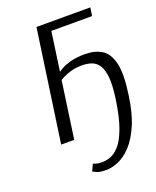

<svg xmlns="http://www.w3.org/2000/svg" viewBox="-157 -742 855 1049"><g transform="rotate(-20 270.5 -217.5)"><path d="M92 0 185 -650H498L491 -602H254L219 -354L222 -376Q225 -378 243 -389Q261 -400 296 -410Q331 -420 382 -420Q440 -420 479.5 -395.5Q519 -371 533.5 -308Q548 -245 531 -129Q517 -27 488 39.5Q459 106 422.5 144.5Q386 183 348 199Q310 215 278 215Q241 215 225 208Q209 201 201 196L219 157Q219 157 232.5 162Q246 167 271 167Q293 167 319 158Q345 149 371 120Q397 91 419.5 31Q442 -29 457 -132Q468 -209 463.5 -255.5Q459 -302 442.5 -326.5Q426 -351 401 -359.5Q376 -368 347 -368Q310 -368 282.5 -360Q255 -352 238 -343.5Q221 -335 215 -331L168 0Z"/></g></svg>

Font: Arsenal SC
Style: Italic
Weight: 400
Italic angle: -9.10001°
Designer: Andrij Shevchenko
Foundry: Stairsfor
Version: Version 2.001; ttfautohint (v1.8.4.7-5d5b)